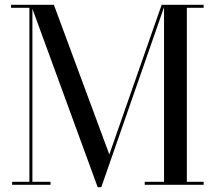

<svg xmlns="http://www.w3.org/2000/svg" viewBox="-20 -770 894 800"><path d="M387 10 109 -750H204.5L435.5 -126.5L653.5 -750H667L402 10ZM115 -750V-12.5H190.5V0H30.5V-12.5H102.5V-737.5H26V-750ZM828.5 -750V-737.5H758.5V-12.5H828.5V0H583V-12.5H663.5V-750Z"/></svg>

Font: Bodoni Moda 18pt
Style: Regular
Weight: 400
Designer: Owen Earl
Foundry: indestructible type
Version: Version 2.005